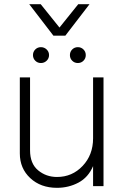

<svg xmlns="http://www.w3.org/2000/svg" viewBox="-20 -895 596 920"><path d="M293 -724H236L120 -875H175L265 -763L355 -875H409ZM176 -593Q160 -593 149 -604Q138 -615 138 -631Q138 -647 149 -658Q160 -669 176 -669Q192 -669 203.5 -658Q215 -647 215 -631Q215 -615 203.5 -604Q192 -593 176 -593ZM353 -593Q337 -593 326 -604Q315 -615 315 -631Q315 -647 326 -658Q337 -669 353 -669Q369 -669 380 -658Q391 -647 391 -631Q391 -615 380 -604Q369 -593 353 -593ZM253 5Q175 5 125 -41.5Q75 -88 75 -160V-524H124V-175Q124 -111 162.5 -79Q201 -47 253 -47Q326 -47 376 -100Q426 -153 426 -232V-524H476V-3H426V-99Q403 -45 356 -20Q309 5 253 5Z"/></svg>

Font: LXGW 975 Gothic SC 200W
Style: Regular
Weight: 200
Version: Version 2.01;February 25, 2021